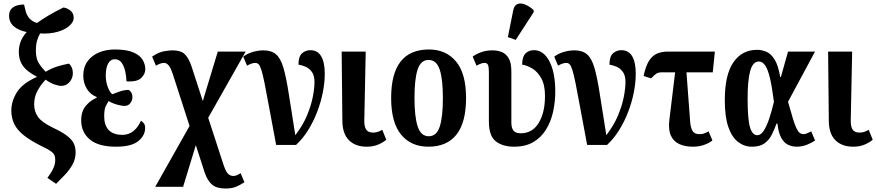

<svg xmlns="http://www.w3.org/2000/svg" viewBox="-20 -832 5030 1102"><path d="M302 223 252 189Q274 160 285.5 135.5Q297 111 297 86Q297 71 293 60Q289 49 274 37.5Q259 26 225 10Q158 -23 118.5 -54Q79 -85 62 -120Q45 -155 45 -198Q45 -251 77 -302.5Q109 -354 191 -390V-392Q164 -406 140.5 -424Q117 -442 102.5 -469Q88 -496 88 -536Q88 -563 97.5 -590.5Q107 -618 133 -648Q85 -658 58.5 -681.5Q32 -705 32 -742Q32 -774 55 -790Q78 -806 118 -806Q122 -787 128 -765.5Q134 -744 149 -726.5Q164 -709 192 -700Q220 -720 257.5 -742.5Q295 -765 344 -789Q366 -786 384.5 -771Q403 -756 403 -730Q403 -706 378.5 -684Q354 -662 311 -649.5Q268 -637 210 -640Q199 -621 192.5 -598Q186 -575 186 -541Q186 -497 201.5 -471.5Q217 -446 242 -420Q278 -441 309 -450.5Q340 -460 376 -467Q384 -460 391 -446Q398 -432 398 -411Q398 -383 379 -361Q360 -339 332 -339Q317 -339 292 -347.5Q267 -356 242 -375Q214 -346 195 -310.5Q176 -275 176 -234Q176 -192 198 -161Q220 -130 284 -99Q335 -75 363 -54Q391 -33 402.5 -10.5Q414 12 414 43Q414 81 396 113Q378 145 352 172Q326 199 302 223Z M646 10Q545 10 495.5 -31.5Q446 -73 446 -141Q446 -193 472.5 -224.5Q499 -256 535 -271V-275Q498 -290 478 -323Q458 -356 458 -399Q458 -446 482 -479.5Q506 -513 547 -530.5Q588 -548 638 -548Q706 -548 744.5 -531.5Q783 -515 798.5 -489Q814 -463 814 -435Q814 -407 790 -384Q766 -361 706 -365Q705 -397 698 -426Q691 -455 677 -473.5Q663 -492 639 -492Q614 -492 600.5 -467Q587 -442 587 -398Q587 -363 599 -331.5Q611 -300 625 -291Q644 -299 669.5 -307.5Q695 -316 717 -316Q725 -314 732.5 -302.5Q740 -291 740 -273Q740 -256 728 -240Q716 -224 694 -224Q679 -224 652 -231.5Q625 -239 603 -252Q597 -241 587.5 -223.5Q578 -206 578 -164Q578 -113 604 -85.5Q630 -58 683 -58Q719 -58 746 -80Q773 -102 789 -139Q799 -133 806 -123.5Q813 -114 813 -97Q813 -54 773.5 -22Q734 10 646 10Z M871 240 1068 -109 972 -406Q959 -445 947 -458Q935 -471 922 -471Q909 -471 896 -465.5Q883 -460 875 -455L853 -507Q891 -533 922.5 -538Q954 -543 971 -543Q1018 -543 1041 -520.5Q1064 -498 1080 -449L1144 -252L1230 -536H1390L1175 -156L1263 114Q1277 156 1290.5 167Q1304 178 1318 178Q1331 178 1341 173Q1351 168 1361 162L1383 214Q1355 232 1332 241Q1309 250 1274 250Q1224 250 1197.5 228Q1171 206 1154 156L1104 1L1031 240Z M1565 0Q1540 -131 1524.5 -217Q1509 -303 1498.5 -354.5Q1488 -406 1480 -431Q1472 -456 1464 -463.5Q1456 -471 1445 -471Q1435 -471 1423.5 -467Q1412 -463 1398 -455L1376 -507Q1402 -526 1433 -534.5Q1464 -543 1492 -543Q1538 -543 1564.5 -520Q1591 -497 1607 -442Q1623 -387 1637.5 -293Q1652 -199 1675 -56Q1718 -112 1741.5 -168Q1765 -224 1775 -274Q1785 -324 1785 -362Q1785 -398 1770.5 -418.5Q1756 -439 1735 -448.5Q1714 -458 1693 -461Q1693 -508 1713.5 -526Q1734 -544 1761 -544Q1803 -544 1823.5 -509Q1844 -474 1844 -409Q1844 -359 1833 -302.5Q1822 -246 1800.5 -190Q1779 -134 1748.5 -85Q1718 -36 1679 0Z M2085 10Q2020 10 1982.5 -27.5Q1945 -65 1945 -141L1941 -536H2079L2071 -143Q2070 -106 2081.5 -88.5Q2093 -71 2121 -71Q2136 -71 2148 -75Q2160 -79 2174 -87L2197 -30Q2180 -15 2151.5 -2.5Q2123 10 2085 10Z M2439 10Q2339 10 2282 -59.5Q2225 -129 2225 -270Q2225 -548 2442 -548Q2540 -548 2597.5 -479Q2655 -410 2655 -270Q2655 -129 2600 -59.5Q2545 10 2439 10ZM2441 -50Q2486 -50 2504 -105.5Q2522 -161 2522 -270Q2522 -378 2503.5 -433Q2485 -488 2440 -488Q2395 -488 2377 -433Q2359 -378 2359 -270Q2359 -161 2377.5 -105.5Q2396 -50 2441 -50Z M2930 10Q2865 10 2825.5 -21Q2786 -52 2786 -135V-419Q2786 -447 2781 -459Q2776 -471 2761 -471Q2752 -471 2740.5 -467Q2729 -463 2715 -455L2693 -507Q2711 -521 2740.5 -532Q2770 -543 2806 -543Q2835 -543 2859.5 -533.5Q2884 -524 2899.5 -498Q2915 -472 2915 -421V-128Q2915 -98 2927 -82.5Q2939 -67 2968 -67Q3036 -67 3072 -126.5Q3108 -186 3108 -281Q3108 -345 3086.5 -383Q3065 -421 3035 -439Q3005 -457 2977 -461Q2977 -505 2995.5 -524.5Q3014 -544 3045 -544Q3100 -544 3133.5 -480Q3167 -416 3167 -306Q3167 -247 3154.5 -190.5Q3142 -134 3114 -88.5Q3086 -43 3041 -16.5Q2996 10 2930 10ZM2940 -603 2895 -619 2926 -774Q2932 -802 2950.5 -809Q2969 -816 2994 -806Q3019 -796 3043 -774V-762Z M3350 0Q3325 -131 3309.5 -217Q3294 -303 3283.5 -354.5Q3273 -406 3265 -431Q3257 -456 3249 -463.5Q3241 -471 3230 -471Q3220 -471 3208.5 -467Q3197 -463 3183 -455L3161 -507Q3187 -526 3218 -534.5Q3249 -543 3277 -543Q3323 -543 3349.5 -520Q3376 -497 3392 -442Q3408 -387 3422.5 -293Q3437 -199 3460 -56Q3503 -112 3526.5 -168Q3550 -224 3560 -274Q3570 -324 3570 -362Q3570 -398 3555.5 -418.5Q3541 -439 3520 -448.5Q3499 -458 3478 -461Q3478 -508 3498.5 -526Q3519 -544 3546 -544Q3588 -544 3608.5 -509Q3629 -474 3629 -409Q3629 -359 3618 -302.5Q3607 -246 3585.5 -190Q3564 -134 3533.5 -85Q3503 -36 3464 0Z M3957 10Q3912 10 3879 -5Q3846 -20 3830.5 -54Q3815 -88 3822 -145L3855 -417H3782Q3760 -417 3749 -410.5Q3738 -404 3717 -382L3674 -396Q3686 -453 3705.5 -483.5Q3725 -514 3752.5 -525Q3780 -536 3814 -536H4083L4071 -417H3920L3941 -137Q3943 -102 3954 -82Q3965 -62 3994 -62Q4007 -62 4018 -65Q4029 -68 4047 -78L4069 -26Q4051 -11 4021.5 -0.5Q3992 10 3957 10Z M4296 10Q4252 10 4216.5 -17Q4181 -44 4160.5 -102.5Q4140 -161 4140 -257Q4140 -403 4189.5 -474.5Q4239 -546 4325 -546Q4353 -546 4379.5 -534.5Q4406 -523 4426.5 -489.5Q4447 -456 4458 -390H4462L4503 -536H4658L4503 -248Q4520 -187 4531.5 -149.5Q4543 -112 4552.5 -93.5Q4562 -75 4571 -68.5Q4580 -62 4591 -62Q4602 -62 4614 -67.5Q4626 -73 4636 -78L4658 -26Q4639 -12 4611 -1Q4583 10 4553 10Q4528 10 4504.5 -0.5Q4481 -11 4464.5 -40Q4448 -69 4442 -123H4437Q4425 -89 4409.5 -58.5Q4394 -28 4367.5 -9Q4341 10 4296 10ZM4327 -56Q4347 -56 4364 -82.5Q4381 -109 4395.5 -152.5Q4410 -196 4422 -248Q4411 -334 4399 -384.5Q4387 -435 4371.5 -457Q4356 -479 4336 -479Q4301 -479 4286 -425.5Q4271 -372 4271 -265Q4271 -148 4284.5 -102Q4298 -56 4327 -56Z M4877 10Q4812 10 4774.5 -27.5Q4737 -65 4737 -141L4733 -536H4871L4863 -143Q4862 -106 4873.5 -88.5Q4885 -71 4913 -71Q4928 -71 4940 -75Q4952 -79 4966 -87L4989 -30Q4972 -15 4943.5 -2.5Q4915 10 4877 10Z"/></svg>

Font: Noto Serif ExtraCondensed
Style: Bold
Weight: 700
Width: 2
Designer: Monotype Design Team
Foundry: Monotype Imaging Inc.
Version: Version 2.014; ttfautohint (v1.8.4.7-5d5b)